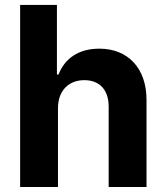

<svg xmlns="http://www.w3.org/2000/svg" viewBox="-20 -747 664 767"><path d="M60.4 -727.3V0H211.6V-315.3C212 -385.7 255 -426.8 316.8 -426.8C378.2 -426.8 414.4 -387.4 414.1 -320.3V0H565.3V-347.3C565.7 -475.1 490.4 -552.6 376.8 -552.6C294 -552.6 238.6 -513.5 213.8 -449.2H207.4V-727.3Z"/></svg>

Font: Inter-Hewn
Style: Bold
Weight: 700
Designer: Rasmus Andersson
Foundry: rsms
Version: Version 3.012;git-f93a4a705